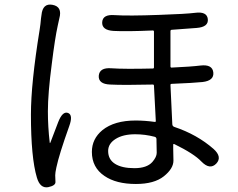

<svg xmlns="http://www.w3.org/2000/svg" viewBox="-20 -779 1040 838"><path d="M190 38Q155 44 141 -4Q115 -91 115 -279Q115 -415 153 -649Q157 -674 159 -699L161 -713Q166 -766 209 -758Q253 -750 239 -699Q237 -692 232 -667Q220 -613 206 -500Q189 -371 189 -293Q189 -226 197 -157Q198 -152 200 -157L234 -246Q253 -295 277 -286Q300 -277 282 -228Q238 -105 226 -48Q221 -25 221 -14Q221 -3 222 14Q224 31 190 38ZM573 24Q487 24 436 -11Q381 -48 381 -116Q381 -173 427 -211Q479 -253 572 -253Q611 -253 655 -247Q660 -246 660 -251L652 -405Q652 -410 647 -410Q519 -407 461 -410Q409 -412 411 -448Q414 -485 466 -481Q523 -477 647 -480Q652 -480 652 -485V-641Q652 -646 647 -646Q533 -641 476 -644Q424 -647 426 -682Q428 -717 480 -713Q540 -709 674 -714Q792 -718 831 -723Q883 -730 887 -696Q891 -661 838 -657L730 -649Q724 -649 724 -643V-489Q724 -484 729 -484Q815 -488 855 -493Q907 -499 911 -463Q915 -427 864 -421Q826 -417 729 -413Q724 -413 724 -408L732 -238Q732 -228 741 -225Q840 -192 912 -129Q951 -94 924 -65Q896 -36 859 -74Q827 -108 741 -150Q736 -152 736 -147V-130Q737 -104 737 -78Q737 -43 695 -9.5Q653 24 573 24ZM645 -72Q664 -94 664 -112Q664 -138 663 -164V-171Q663 -180 655 -182Q613 -193 570 -193Q517 -193 484.5 -172.5Q452 -152 452 -120Q452 -83 482 -64Q512 -45 566.5 -45Q621 -45 645 -72Z"/></svg>

Font: Resource Han Rounded KR
Style: Regular
Weight: 400
Designer: Cyano Hao (round all glyphs); Ryoko NISHIZUKA 西塚涼子 (kana, bopomofo & ideographs); Paul D. Hunt (Latin, Greek & Cyrillic)
Foundry: Cyano Hao
Version: 0.990